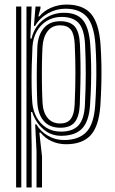

<svg xmlns="http://www.w3.org/2000/svg" viewBox="-20 -629 508 849"><path d="M141.5 200V39L135.5 -79.2H140.8Q158.8 -48.2 191.5 -29Q224.2 -9.8 263 -9.8Q326.8 -9.8 361 -44.2Q395.2 -78.8 401 -164.2Q404 -208.8 405.2 -253.2Q406.5 -297.8 405.8 -342.4Q405 -387 402 -432.2Q395.5 -519.8 363.5 -555.1Q331.5 -590.5 268.8 -590.5Q228.5 -590.5 192.1 -570Q155.8 -549.5 135.2 -514.5H130L137 -600H159V-592.2L149.5 -556.5H154.2Q173.8 -581 206.1 -594.9Q238.5 -608.8 273.8 -608.8Q347.2 -608.8 382.4 -567.9Q417.5 -527 424.5 -433.2Q427.5 -388 428.4 -344.9Q429.2 -301.8 428.1 -257.4Q427 -213 424 -164.5Q417.5 -70.8 380.8 -31Q344 8.8 271.8 8.8Q239.5 8.8 209.6 -4.1Q179.8 -17 159.5 -42.5H154L165.8 63V200ZM51.2 200V-600H74.2V200ZM97 200V-600H120L114.2 -458.2H119.5Q131 -509.8 170.9 -541.1Q210.8 -572.5 263.2 -572.5Q320 -572.5 346.8 -539.8Q373.5 -507 379 -433Q382 -388.5 382.9 -346Q383.8 -303.5 382.6 -259.1Q381.5 -214.8 378.2 -164.8Q373.5 -93.8 344.1 -61.8Q314.8 -29.8 254.2 -28.5Q206 -27.5 171.4 -57.8Q136.8 -88 122.2 -133.8H117.2L120 14.8V200ZM249.5 -47Q301.5 -47 326.9 -74.4Q352.2 -101.8 355.5 -165Q359.2 -242.5 359.2 -304.1Q359.2 -365.8 356.2 -431.5Q352.8 -499.2 328 -526.8Q303.2 -554.2 252.2 -554.2Q216.2 -554.2 187.9 -537.1Q159.5 -520 142.6 -490.1Q125.8 -460.2 123.5 -422Q121.5 -382 120.4 -338.1Q119.2 -294.2 119.8 -252.1Q120.2 -210 122.8 -175.5Q125.8 -139.8 141.8 -110.6Q157.8 -81.5 185.1 -64.2Q212.5 -47 249.5 -47ZM246.5 -64.2Q198.8 -64.2 173.2 -94.4Q147.8 -124.5 145 -175.5Q143.2 -213.2 142.8 -255.6Q142.2 -298 143 -340.6Q143.8 -383.2 145.2 -422Q147.8 -474.2 173.8 -504.8Q199.8 -535.2 246.2 -535.2Q289.8 -535.2 310.4 -511.9Q331 -488.5 333.5 -432.2Q335.5 -388.8 336 -347.5Q336.5 -306.2 335.6 -262.1Q334.8 -218 332.8 -165Q330.5 -114.5 311 -89.4Q291.5 -64.2 246.5 -64.2ZM246.5 -83Q277 -83 292.4 -102.4Q307.8 -121.8 310 -165.5Q313.5 -243 313.5 -305.4Q313.5 -367.8 310.5 -432Q308.5 -478.2 293.4 -497.6Q278.2 -517 246.2 -517Q209.8 -517 190.1 -490.6Q170.5 -464.2 168 -421.5Q166.2 -389.8 165.5 -347.4Q164.8 -305 165.4 -260Q166 -215 168 -175Q170.2 -133 190.1 -108Q210 -83 246.5 -83Z"/></svg>

Font: Big Shoulders Inline Text Thin
Style: Bold
Weight: 700
Version: Version 2.002